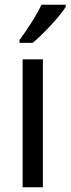

<svg xmlns="http://www.w3.org/2000/svg" viewBox="-20 -786 296 806"><path d="M154 -766Q138 -732 112.5 -692Q87 -652 62 -618V-606H117Q150 -633 193.5 -680Q237 -727 256 -757V-766ZM160 -537H75V0H160Z"/></svg>

Font: Noto Sans UI SemiCondensed
Style: Regular
Weight: 400
Width: 4
Designer: Monotype Design Team
Foundry: Monotype Imaging Inc.
Version: 1.001